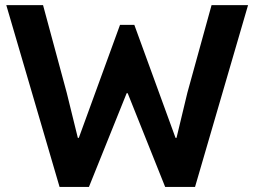

<svg xmlns="http://www.w3.org/2000/svg" viewBox="-20 -740 1006 760"><path d="M4.9 -719.7H150.4L244.1 -373L288.1 -194.3H292L455.1 -641.6H511.7L674.8 -194.3H678.7L721.7 -373L817.4 -719.7H961.9L752 0H633.8L485.4 -371.1H481.4L332 0H215.8Z"/></svg>

Font: Reddit Sans Strawberry
Style: Bold
Weight: 700
Designer: Stephen Hutchings
Foundry: Reddit
Version: Version 1.013